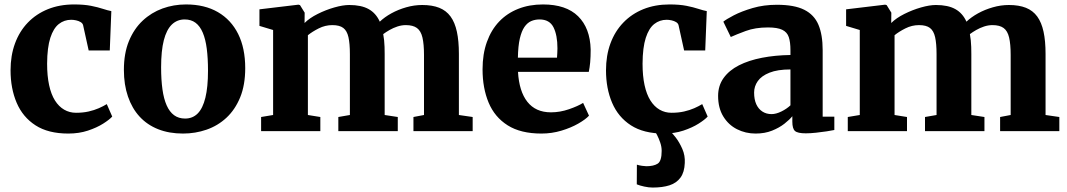

<svg xmlns="http://www.w3.org/2000/svg" viewBox="-20 -590 4801 864"><path d="M287.5 11Q197 11 139.8 -26Q82.5 -63 55 -127.5Q27.5 -192 27.5 -273.5Q27.5 -340 47.5 -394.5Q67.5 -449 105.2 -488.2Q143 -527.5 195.8 -548.8Q248.5 -570 313.5 -570Q358 -570 389.5 -563.8Q421 -557.5 443 -550.2Q465 -543 481 -540L474 -363H379L354 -476.5Q352 -485 343 -490.5Q334 -496 322.2 -498.5Q310.5 -501 300.5 -501Q269 -501 244.8 -482Q220.5 -463 206.5 -419.8Q192.5 -376.5 192 -303.5Q192 -248.5 201 -207Q210 -165.5 227.2 -138Q244.5 -110.5 268.8 -96.5Q293 -82.5 322 -82.5Q353 -82.5 378.5 -88.2Q404 -94 424.5 -103Q445 -112 460.5 -121.5L485 -65.5Q472.5 -51.5 444 -33.5Q415.5 -15.5 375.5 -2.2Q335.5 11 287.5 11Z M537.5 -275.5Q537.5 -350 560.2 -405.2Q583 -460.5 622 -497Q661 -533.5 711.2 -551.8Q761.5 -570 817 -570Q901 -570 960.5 -535.5Q1020 -501 1051.8 -437Q1083.5 -373 1083.5 -283.5Q1083.5 -207.5 1060.8 -152Q1038 -96.5 999 -60.2Q960 -24 909.5 -6.5Q859 11 803.5 11Q741 11 691.8 -8.5Q642.5 -28 608.2 -65.2Q574 -102.5 555.8 -155.8Q537.5 -209 537.5 -275.5ZM813 -56.5Q847 -56.5 869.8 -79.5Q892.5 -102.5 904.2 -150.2Q916 -198 916 -272Q916 -327.5 910.5 -370.5Q905 -413.5 892.5 -443Q880 -472.5 860 -487.5Q840 -502.5 811 -502.5Q777 -502.5 753.2 -479.5Q729.5 -456.5 717.2 -409Q705 -361.5 705 -287Q705 -231 711 -188Q717 -145 730 -115.8Q743 -86.5 763.5 -71.5Q784 -56.5 813 -56.5Z M1155 0V-63.5L1209 -72.5V-455L1147.5 -473.5V-548L1323 -569L1330 -567L1351 -533L1350.5 -486.5Q1373 -509 1409.5 -527.2Q1446 -545.5 1484.5 -556.5Q1523 -567.5 1551.5 -567.5Q1606 -567.5 1639 -549Q1672 -530.5 1689 -492.5Q1710.5 -513 1741.2 -530Q1772 -547 1808 -557.2Q1844 -567.5 1880 -567.5Q1925 -567.5 1956.5 -555Q1988 -542.5 2007.5 -515.8Q2027 -489 2036 -447.2Q2045 -405.5 2045 -347.5V-72.5L2107 -63.5V0H1840.5V-63.5L1888 -72.5V-343Q1888 -391.5 1881 -421.2Q1874 -451 1856.2 -464Q1838.5 -477 1806 -477Q1787.5 -477 1768.5 -470.8Q1749.5 -464.5 1733 -455Q1716.5 -445.5 1704.5 -436.5Q1707 -423.5 1708.5 -409Q1710 -394.5 1710.5 -379Q1711 -363.5 1711 -346.5V-72.5L1770 -63.5V0H1502.5V-63.5L1554.5 -72.5V-346.5Q1554.5 -394 1548 -422.8Q1541.5 -451.5 1524.8 -464.2Q1508 -477 1475.5 -477Q1443.5 -477 1414.2 -462.2Q1385 -447.5 1365.5 -431.5V-72.5L1421.5 -63.5V0Z M2416.5 11Q2323 11 2264.5 -26Q2206 -63 2178.8 -128.2Q2151.5 -193.5 2151.5 -278Q2151.5 -347 2171 -401.2Q2190.5 -455.5 2226.2 -493Q2262 -530.5 2312 -550.2Q2362 -570 2423.5 -570Q2527.5 -570 2581.5 -516.8Q2635.5 -463.5 2638 -367.5Q2638 -334 2635.8 -309.5Q2633.5 -285 2629.5 -266.5H2311Q2313.5 -223 2324 -189.2Q2334.5 -155.5 2353 -132Q2371.5 -108.5 2398 -96.5Q2424.5 -84.5 2459.5 -84.5Q2500 -84.5 2540.5 -98.5Q2581 -112.5 2604 -127L2630.5 -69.5Q2615 -52.5 2582.2 -33.8Q2549.5 -15 2506.2 -2Q2463 11 2416.5 11ZM2310.5 -330.5H2486.5Q2487 -341 2487.8 -351.5Q2488.5 -362 2488.5 -372.5Q2488.5 -431.5 2470.8 -467Q2453 -502.5 2408 -502.5Q2387.5 -502.5 2370.2 -495Q2353 -487.5 2340 -468.8Q2327 -450 2319.2 -416.5Q2311.5 -383 2310.5 -330.5Z M2967 11Q2876.5 11 2819.2 -26Q2762 -63 2734.5 -127.5Q2707 -192 2707 -273.5Q2707 -340 2727 -394.5Q2747 -449 2784.8 -488.2Q2822.5 -527.5 2875.2 -548.8Q2928 -570 2993 -570Q3037.5 -570 3069 -563.8Q3100.5 -557.5 3122.5 -550.2Q3144.5 -543 3160.5 -540L3153.5 -363H3058.5L3033.5 -476.5Q3031.5 -485 3022.5 -490.5Q3013.5 -496 3001.8 -498.5Q2990 -501 2980 -501Q2948.5 -501 2924.2 -482Q2900 -463 2886 -419.8Q2872 -376.5 2871.5 -303.5Q2871.5 -248.5 2880.5 -207Q2889.5 -165.5 2906.8 -138Q2924 -110.5 2948.2 -96.5Q2972.5 -82.5 3001.5 -82.5Q3032.5 -82.5 3058 -88.2Q3083.5 -94 3104 -103Q3124.5 -112 3140 -121.5L3164.5 -65.5Q3152 -51.5 3123.5 -33.5Q3095 -15.5 3055 -2.2Q3015 11 2967 11ZM2917 254Q2899.5 254 2879 249.5Q2858.5 245 2845.5 239.5L2846 151Q2856.5 154.5 2869.2 156.2Q2882 158 2888.5 158Q2921.5 158 2939.5 146.5Q2957.5 135 2957.5 89Q2957.5 70.5 2951.2 52Q2945 33.5 2937.5 19Q2930 4.5 2924.5 -2.5L2973 -6.5L2993 -2.5Q3004 7 3020.8 28.8Q3037.5 50.5 3050.5 80.2Q3063.5 110 3061.5 143.5Q3060 185 3042.2 209.2Q3024.5 233.5 2993 243.8Q2961.5 254 2917 254Z M3380 11Q3335 11 3296.5 -8.5Q3258 -28 3234.8 -66Q3211.5 -104 3211.5 -158.5Q3211.5 -204.5 3236.2 -239Q3261 -273.5 3305.2 -296Q3349.5 -318.5 3408.8 -330Q3468 -341.5 3537 -342.5V-364.5Q3537 -400.5 3529.5 -423Q3522 -445.5 3500 -456Q3478 -466.5 3436 -466.5Q3378.5 -466.5 3335.5 -450.5Q3292.5 -434.5 3268.5 -423.5L3235 -492.5Q3247.5 -503 3282 -521Q3316.5 -539 3366.8 -553.8Q3417 -568.5 3476 -568.5Q3554.5 -568.5 3599.2 -546Q3644 -523.5 3663 -478.5Q3682 -433.5 3682 -364.5V-65H3734.5V-5Q3723 -2.5 3700.5 1Q3678 4.5 3652.2 7.2Q3626.5 10 3606 10Q3569.5 10 3557.5 -0.5Q3545.5 -11 3545.5 -42.5V-67Q3533 -51.5 3509.8 -33.2Q3486.5 -15 3454 -2Q3421.5 11 3380 11ZM3452 -76.5Q3472 -76.5 3496 -88.2Q3520 -100 3537 -116V-277.5Q3479 -277.5 3442.8 -263Q3406.5 -248.5 3390 -225Q3373.5 -201.5 3373.5 -173.5Q3373.5 -142.5 3383.2 -121Q3393 -99.5 3410.8 -88Q3428.5 -76.5 3452 -76.5Z M3795 0V-63.5L3849 -72.5V-455L3787.5 -473.5V-548L3963 -569L3970 -567L3991 -533L3990.5 -486.5Q4013 -509 4049.5 -527.2Q4086 -545.5 4124.5 -556.5Q4163 -567.5 4191.5 -567.5Q4246 -567.5 4279 -549Q4312 -530.5 4329 -492.5Q4350.5 -513 4381.2 -530Q4412 -547 4448 -557.2Q4484 -567.5 4520 -567.5Q4565 -567.5 4596.5 -555Q4628 -542.5 4647.5 -515.8Q4667 -489 4676 -447.2Q4685 -405.5 4685 -347.5V-72.5L4747 -63.5V0H4480.5V-63.5L4528 -72.5V-343Q4528 -391.5 4521 -421.2Q4514 -451 4496.2 -464Q4478.5 -477 4446 -477Q4427.5 -477 4408.5 -470.8Q4389.5 -464.5 4373 -455Q4356.5 -445.5 4344.5 -436.5Q4347 -423.5 4348.5 -409Q4350 -394.5 4350.5 -379Q4351 -363.5 4351 -346.5V-72.5L4410 -63.5V0H4142.5V-63.5L4194.5 -72.5V-346.5Q4194.5 -394 4188 -422.8Q4181.5 -451.5 4164.8 -464.2Q4148 -477 4115.5 -477Q4083.5 -477 4054.2 -462.2Q4025 -447.5 4005.5 -431.5V-72.5L4061.5 -63.5V0Z"/></svg>

Font: Merriweather ExtraBold
Style: Regular
Weight: 800
Version: Version 2.100